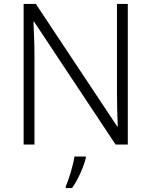

<svg xmlns="http://www.w3.org/2000/svg" viewBox="-20 -734 769 975"><path d="M629 0V-714H574V-261C574 -206 576 -133 578 -92H575L162 -714H100V0H155V-451C155 -514 152 -572 150 -624H153L567 0ZM416 68V61H358C352 104 329 180 314 212V221H346C378 176 405 112 416 68Z"/></svg>

Font: Noto Sans Gurmukhi Light
Style: Regular
Weight: 300
Designer: Jelle Bosma - Monotype Design Team
Foundry: Monotype Imaging Inc.
Version: Version 2.004